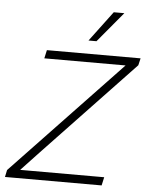

<svg xmlns="http://www.w3.org/2000/svg" viewBox="-61 -981 797 1031"><g transform="rotate(5 337.5 -466.0)"><path d="M13 -38 598 -653H160L170 -698H675L666 -660L176 -144L83 -45H536L526 0H5ZM510 -932H567L431 -769H388Z"/></g></svg>

Font: Azeret Mono Thin
Style: Italic
Weight: 100
Italic angle: -12°
Designer: Martin Vácha
Foundry: Displaay
Version: Version 1.000; Glyphs 3.0.3, build 3074